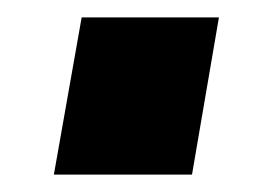

<svg xmlns="http://www.w3.org/2000/svg" viewBox="-20 -437 292 221"><path d="M42 -236 74 -417H232L201 -236Z"/></svg>

Font: Archivo Condensed Black
Style: Italic
Weight: 900
Width: 3
Italic angle: -10°
Designer: Hector Gatti
Foundry: Omnibus-Type
Version: Version 2.001